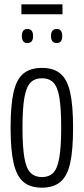

<svg xmlns="http://www.w3.org/2000/svg" viewBox="-20 -858 388 888"><path d="M29 -267Q29 -370 42.5 -430.5Q56 -491 88 -517.5Q120 -544 174 -544Q228 -544 259.5 -517.5Q291 -491 304.5 -430.5Q318 -370 318 -267Q318 -164 304.5 -103.5Q291 -43 259 -16.5Q227 10 174 10Q120 10 88.5 -16.5Q57 -43 43 -103.5Q29 -164 29 -267ZM84 -267Q84 -177 93 -127Q102 -77 122 -58Q142 -39 174 -39Q206 -39 225.5 -58Q245 -77 254 -127Q263 -177 263 -267Q263 -358 254.5 -407.5Q246 -457 226.5 -476.5Q207 -496 174 -496Q141 -496 121.5 -476.5Q102 -457 93 -407.5Q84 -358 84 -267ZM242 -659Q216 -659 216 -691Q216 -724 242 -724Q268 -724 268 -691Q268 -659 242 -659ZM107 -659Q81 -659 81 -691Q81 -724 107 -724Q133 -724 133 -691Q133 -659 107 -659ZM79 -792V-838H269V-792Z"/></svg>

Font: Georama Condensed Light
Style: Regular
Weight: 300
Width: 3
Designer: Jean-Baptiste Levee
Foundry: Production Type
Version: Version 1.000